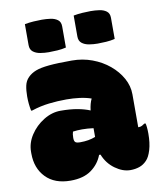

<svg xmlns="http://www.w3.org/2000/svg" viewBox="-87 -851 775 930"><g transform="rotate(-10 300.0 -386.0)"><path d="M552 -350V-188H556Q564 -188 571.5 -192Q579 -196 584 -200H590Q592 -195 593.5 -180.5Q595 -166 595 -149Q595 -103 585 -69.5Q575 -36 560 -21Q544 -4 523.5 3Q503 10 479 10Q442 10 404.5 -17Q367 -44 349 -89H342Q326 -46 287.5 -18Q249 10 185 10Q107 10 63.5 -35Q20 -80 20 -152V-161Q20 -204 45.5 -243Q71 -282 111.5 -307Q152 -332 195 -332Q242 -332 277.5 -325.5Q313 -319 339 -308Q343 -342 354 -364Q328 -373 297 -377Q266 -381 232 -381Q189 -381 146 -376Q103 -371 61 -357H55Q48 -391 48 -428Q48 -458 53 -481Q58 -504 74 -520Q90 -536 113.5 -545Q137 -554 178.5 -558Q220 -562 291 -562Q344 -562 391 -544.5Q438 -527 474 -497Q510 -467 531 -429Q552 -391 552 -350ZM233 -191Q233 -176 239 -170.5Q245 -165 263 -165Q306 -165 338 -178V-221Q324 -223 309.5 -224Q295 -225 282 -225Q258 -225 237 -222Q233 -210 233 -193ZM98 -775Q119 -779 141.5 -780.5Q164 -782 182 -782Q204 -782 225 -779Q246 -776 260 -765.5Q274 -755 274 -733V-629Q254 -624 231 -622.5Q208 -621 189 -621Q168 -621 147 -624.5Q126 -628 112 -639Q98 -650 98 -672ZM338 -775Q359 -779 381.5 -780.5Q404 -782 422 -782Q444 -782 465 -779Q486 -776 500 -765.5Q514 -755 514 -733V-629Q494 -624 471 -622.5Q448 -621 429 -621Q408 -621 387 -624.5Q366 -628 352 -639Q338 -650 338 -672Z"/></g></svg>

Font: Recursive Mn Csl St XBk
Style: Regular
Weight: 1000
Monospace: yes
Version: Version 1.079;hotconv 1.0.112;makeotfexe 2.5.65598; ttfautoh